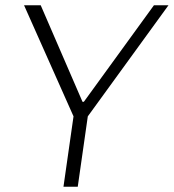

<svg xmlns="http://www.w3.org/2000/svg" viewBox="-20 -706 657 726"><path d="M292 -321H297L562 -686H617L312 -266L274 0H220L258 -266L71 -686H134Z"/></svg>

Font: Chivo Thin Italic
Style: Regular
Weight: 100
Italic angle: -8.05°
Designer: Hector Gatti
Foundry: Omnibus-Type
Version: Version 1.007